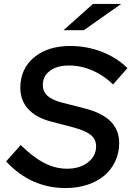

<svg xmlns="http://www.w3.org/2000/svg" viewBox="-20 -943 666 973"><path d="M11 -125 85 -208Q148 -146 204.5 -117Q261 -88 320 -88Q384 -88 425.5 -120Q467 -152 467 -201Q467 -236 442 -257.5Q417 -279 357 -296L235 -328Q161 -348 122 -391.5Q83 -435 83 -498Q83 -594 152.5 -652Q222 -710 336 -710Q420 -710 496 -680.5Q572 -651 626 -598L553 -515Q506 -561 448.5 -586Q391 -611 329 -611Q269 -611 233 -584Q197 -557 197 -513Q197 -480 219.5 -458.5Q242 -437 291 -424L408 -394Q498 -371 541 -327.5Q584 -284 584 -218Q584 -168 564 -125.5Q544 -83 508.5 -53Q473 -23 422.5 -6.5Q372 10 312 10Q225 10 149.5 -23.5Q74 -57 11 -125ZM451 -923H594L405 -790H302Z"/></svg>

Font: Red Hat Text Medium
Style: Italic
Weight: 500
Italic angle: -12°
Designer: Pentagram / MCKL
Foundry: Pentagram / MCKL
Version: Version 1.003; Red Hat Text Medium Italic